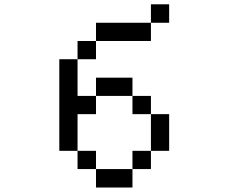

<svg xmlns="http://www.w3.org/2000/svg" viewBox="-20 -796 1040 874"><path d="M250 -109.4V-526.4H333V-609.4H417V-692.4H667V-776.4H750V-692.4H667V-609.4H417V-526.4H333V-359.4H417V-442.4H583V-359.4H667V-276.4H750V-109.4H667V-276.4H583V-359.4H417V-276.4H333V-109.4H417V-26.4H583V-109.4H667V-26.4H583V57.6H417V-26.4H333V-109.4Z"/></svg>

Font: KH Dot kagurazaka 12
Style: Regular
Weight: 400
Designer: Original version for X68000 by Keitarou Hiraki (http://hp.vector.co.jp/authors/VA000874/) / TrueType conversion by Homem
Version: Version 1.00.20150527